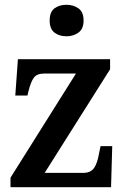

<svg xmlns="http://www.w3.org/2000/svg" viewBox="-20 -784 526 804"><path d="M24 0V-40L298 -476H165Q135 -476 122 -459Q109 -442 99 -401L95 -384H44L55 -536H441V-494L167 -60H327Q360 -60 374 -80.5Q388 -101 395 -143L401 -172H450L445 0ZM259 -632Q228 -632 208 -647.5Q188 -663 188 -698Q188 -734 208 -749Q228 -764 259 -764Q287 -764 308.5 -749Q330 -734 330 -698Q330 -663 308.5 -647.5Q287 -632 259 -632Z"/></svg>

Font: Noto Serif Tamil SemiCondensed SemiBold
Style: Italic
Weight: 600
Width: 4
Italic angle: -12°
Designer: Indian Type Foundry, Tom Grace, and the Monotype Design Team
Foundry: Monotype Imaging Inc.
Version: Version 2.003; ttfautohint (v1.8.4.7-5d5b)